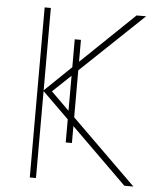

<svg xmlns="http://www.w3.org/2000/svg" viewBox="-52 -759 662 803"><g transform="rotate(5 279.5 -357.0)"><path d="M500 0 266 -230V-159H240V-256L129 -365V0H103V-714H129V-368L240 -475V-592H266V-500L489 -714H529L266 -464V-267L538 0ZM240 -292V-439L164 -367Z"/></g></svg>

Font: Noto Sans UI Thin
Style: Regular
Weight: 250
Designer: Monotype Design Team
Foundry: Monotype Imaging Inc.
Version: Version 1.001